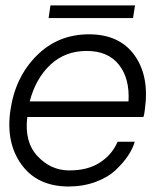

<svg xmlns="http://www.w3.org/2000/svg" viewBox="-20 -679 598 704"><path d="M467.8 -612.8H158.2L165 -659.2H475.1ZM511.2 -277.8Q509.3 -258.8 505.9 -250H80.1Q68.8 -159.2 116.9 -107.2Q165 -55.2 231 -54.2Q299.8 -53.2 345.5 -82.5Q391.1 -111.8 411.1 -159.2H474.1Q467.3 -135.3 450.2 -109.1Q433.1 -83 404.5 -55.9Q376 -28.8 330.6 -12Q285.2 4.9 230 4.9Q116.2 3.9 58.6 -75.9Q1 -155.8 18.1 -273.9Q35.2 -395 113.5 -474.1Q191.9 -553.2 306.2 -553.2Q418 -553.2 473.1 -476.6Q528.3 -399.9 511.2 -277.8ZM297.9 -492.2Q218.8 -492.2 164.8 -441.7Q110.8 -391.1 88.9 -307.1H451.2Q456.1 -391.1 416 -441.7Q376 -492.2 297.9 -492.2Z"/></svg>

Font: Oakes Grotesk
Style: Light Italic
Weight: 300
Designer: Samuel Oakes
Foundry: Samuel Oakes
Version: Version 1.0 | wf-rip DC20170320